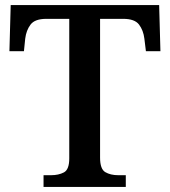

<svg xmlns="http://www.w3.org/2000/svg" viewBox="-20 -734 666 754"><path d="M151 0V-46H181Q210 -46 231 -57Q252 -68 252 -112V-660H162Q117 -660 100 -637.5Q83 -615 79 -582L74 -533H17L22 -714H605L610 -533H553L547 -582Q543 -615 526 -637.5Q509 -660 464 -660H373V-115Q373 -70 393.5 -58Q414 -46 444 -46H474V0Z"/></svg>

Font: Noto Nastaliq Urdu Medium
Style: Regular
Weight: 500
Designer: Monotype Design Team (Patrick Giasson: type design, Kamal Mansour: OpenType code, Glenda Bellarosa). Updated by Simon Co
Foundry: Monotype Imaging Inc., Simon Cozens
Version: Version 3.007